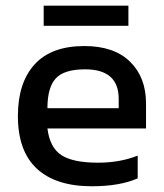

<svg xmlns="http://www.w3.org/2000/svg" viewBox="-20 -646 577 676"><path d="M133.8 -555.2V-626H432.1V-555.2ZM303.2 9.8Q176.8 9.8 109.9 -52Q43 -113.8 43 -237.8Q43 -354.5 101.8 -419.2Q160.6 -483.9 276.9 -483.9Q381.8 -483.9 438 -428.7Q494.1 -373.5 494.1 -282.2V-193.8H147Q155.3 -126.5 196 -99.9Q236.8 -73.2 325.2 -73.2Q402.3 -73.2 464.8 -98.1V-18.1Q401.9 9.8 303.2 9.8ZM147 -265.1H397.9V-297.9Q397.9 -401.9 279.8 -401.9Q205.6 -401.9 176.3 -369.9Q147 -337.9 147 -265.1Z"/></svg>

Font: Kanit
Style: Regular
Weight: 400
Designer: Katatrad Team
Foundry: CadsonDemak
Version: Version 1.000;PS 001.000;hotconv 1.0.88;makeotf.lib2.5.64775